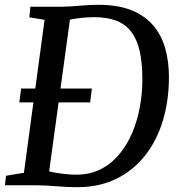

<svg xmlns="http://www.w3.org/2000/svg" viewBox="-24 -771 745 799"><path d="M102.5 -743H236Q273 -744 310.8 -747.5Q348.5 -751 385.5 -751Q465 -751 520.8 -729.2Q576.5 -707.5 611.8 -667.2Q647 -627 663 -571.8Q679 -516.5 679 -450Q679 -352 653.5 -268.2Q628 -184.5 579 -122.8Q530 -61 459 -26.5Q388 8 297 8Q274 8 252.2 6.8Q230.5 5.5 209.5 4Q188.5 2.5 168.8 1.2Q149 0 129.5 0H-3.5L1 -39.5L75.5 -52L161.5 -688.5L98 -699ZM175.5 -21 162 -63Q174 -58.5 197.8 -54Q221.5 -49.5 247.8 -46.8Q274 -44 293 -44Q350.5 -44 395 -66.8Q439.5 -89.5 472.5 -129.2Q505.5 -169 526.8 -219.8Q548 -270.5 558.2 -327Q568.5 -383.5 568.5 -440Q568.5 -509.5 557.2 -558.8Q546 -608 521.8 -639.2Q497.5 -670.5 459.8 -685Q422 -699.5 368.5 -699.5Q346.5 -699.5 324 -697.5Q301.5 -695.5 283 -692.2Q264.5 -689 253 -686.5L271.5 -722ZM56.5 -345 64 -402.5H358.5L351 -345Z"/></svg>

Font: Merriweather Light 18pt
Style: Italic
Weight: 400
Italic angle: -7.8°
Version: Version 2.101